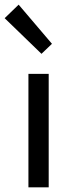

<svg xmlns="http://www.w3.org/2000/svg" viewBox="-41 -804 309 824"><path d="M81 0V-487H168V0ZM137 -573 -21 -726 39 -784 182 -616Z"/></svg>

Font: Assistant ExtraLight Medium
Style: Regular
Weight: 500
Version: Version 3.000